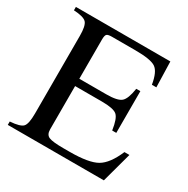

<svg xmlns="http://www.w3.org/2000/svg" viewBox="-152 -798 915 933"><g transform="rotate(30 305.5 -331.0)"><path d="M597 -169 551 0H12V-19Q69 -23 84 -39.5Q99 -56 99 -114V-550Q99 -606 83.5 -623Q68 -640 12 -643V-662H542L546 -519H521Q510 -586 482 -605Q454 -624 367 -624H236Q214 -624 207.5 -617.5Q201 -611 201 -588V-368H352Q415 -368 435.5 -386Q456 -404 465 -464H488V-230H465Q456 -293 436 -310Q416 -327 352 -327H201V-84Q201 -54 222 -45.5Q243 -37 302 -37H338Q445 -37 490 -63Q535 -89 569 -169Z"/></g></svg>

Font: STIX MathJax Main
Style: Regular
Weight: 400
Designer: MicroPress Inc., with final additions and corrections provided by Coen Hoffman, Elsevier (retired)
Version: Version 1.1.1